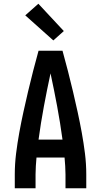

<svg xmlns="http://www.w3.org/2000/svg" viewBox="-20 -1006 540 1026"><path d="M59 0V-74Q59 -130 66 -186Q73 -242 83 -297Q93 -352 105 -407Q117 -462 130 -517Q143 -572 157 -626.5Q171 -681 186 -735H314Q329 -681 343 -626.5Q357 -572 370 -517Q383 -462 395 -407Q407 -352 417 -297Q427 -242 434 -186Q441 -130 441 -74V0H330V-74Q330 -96 328.5 -118.5Q327 -141 325 -164H175Q173 -141 171.5 -118.5Q170 -96 170 -74V0ZM186 -260H314Q302 -349 285.5 -437.5Q269 -526 250 -614Q231 -526 214.5 -437.5Q198 -349 186 -260ZM265 -790 115 -924 185 -986 321 -840Z"/></svg>

Font: Zed Mono
Style: Bold
Weight: 700
Monospace: yes
Designer: Belleve Invis
Foundry: Belleve Invis
Version: Version 1.0.0; ttfautohint (v1.8.4)